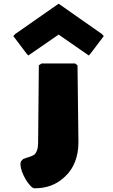

<svg xmlns="http://www.w3.org/2000/svg" viewBox="-20 -863 612 1038"><path d="M190 -510 186 -89C186 -59 179 -42 168 -29C152 -16 132 -14 107 -4C107 -4 108 -6 104 -2L97 5C76 26 111 105 139 135L147 144C153 150 160 155 168 155C231 155 283 135 322 100L331 92C379 49 404 -17 404 -94L399 -510L386 -520H205ZM52 -668 123 -574 133 -563 297 -676 460 -563 470 -574 541 -668 531 -679 297 -843 62 -679Z"/></svg>

Font: Hussar Woodtype
Style: Ultra
Weight: 900
Foundry: Cannot Into Space Fonts
Version: Version 1.07